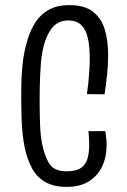

<svg xmlns="http://www.w3.org/2000/svg" viewBox="-20 -721 496 751"><path d="M241 10Q191 10 158 -8.5Q125 -27 106 -61.5Q87 -96 77 -142Q71 -170 68 -202Q65 -234 64 -268.5Q63 -303 63 -340Q63 -366 63.5 -392.5Q64 -419 66 -444.5Q68 -470 71.5 -494.5Q75 -519 81 -541Q92 -588 112.5 -624Q133 -660 167 -680.5Q201 -701 251 -701Q311 -701 344 -675Q377 -649 390 -605Q403 -561 403 -505Q403 -469 399 -430.5Q395 -392 389 -352L320 -353Q323 -374 325.5 -397Q328 -420 329.5 -444.5Q331 -469 331 -492Q331 -537 324 -570.5Q317 -604 298.5 -622.5Q280 -641 247 -641Q204 -641 180 -607Q156 -573 146 -519Q142 -498 140 -474Q138 -450 137 -426Q136 -402 135.5 -379Q135 -356 135 -336Q135 -286 136.5 -239Q138 -192 145 -157Q156 -105 175 -78Q194 -51 240 -51Q276 -51 295 -63Q314 -75 321.5 -98.5Q329 -122 329 -156Q329 -167 328 -181Q327 -195 326 -208H392Q394 -195 395.5 -181.5Q397 -168 397 -155Q397 -107 379.5 -70Q362 -33 327.5 -11.5Q293 10 241 10Z"/></svg>

Font: Truculenta
Style: Regular
Weight: 400
Designer: Ivan Castro, Eva Sanz & Omnibus-Type Team
Foundry: Omnibus-Type
Version: Version 1.002